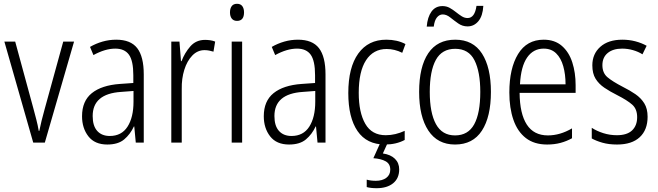

<svg xmlns="http://www.w3.org/2000/svg" viewBox="-20 -751 3466 1011"><path d="M155 0 3 -532H60L155 -183Q163 -153 171 -122.5Q179 -92 184 -62H187Q192 -86 199 -115.5Q206 -145 215 -176L313 -532H370L216 0Z M592 -542Q668 -542 702.5 -497.5Q737 -453 737 -359V0H695L687 -85H685Q666 -44 634 -17Q602 10 545 10Q479 10 445.5 -33Q412 -76 412 -139Q412 -219 463.5 -260.5Q515 -302 611 -309L682 -314V-355Q682 -431 659 -463Q636 -495 587 -495Q534 -495 472 -461L454 -504Q485 -522 520 -532Q555 -542 592 -542ZM617 -267Q468 -257 468 -140Q468 -88 492 -61.5Q516 -35 558 -35Q620 -35 651.5 -84Q683 -133 683 -216V-272Z M1060 -541Q1073 -541 1087 -539Q1101 -537 1113 -532L1104 -479Q1094 -482 1082 -484.5Q1070 -487 1057 -487Q1020 -487 992.5 -458.5Q965 -430 950.5 -383.5Q936 -337 937 -282V0H882V-532H925L933 -429H936Q952 -472 982 -506.5Q1012 -541 1060 -541Z M1228 -731Q1247 -731 1256 -718.5Q1265 -706 1265 -686Q1265 -641 1228 -641Q1210 -641 1200.5 -653Q1191 -665 1191 -686Q1191 -706 1200 -718.5Q1209 -731 1228 -731ZM1255 -532V0H1200V-532Z M1549 -542Q1625 -542 1659.5 -497.5Q1694 -453 1694 -359V0H1652L1644 -85H1642Q1623 -44 1591 -17Q1559 10 1502 10Q1436 10 1402.5 -33Q1369 -76 1369 -139Q1369 -219 1420.5 -260.5Q1472 -302 1568 -309L1639 -314V-355Q1639 -431 1616 -463Q1593 -495 1544 -495Q1491 -495 1429 -461L1411 -504Q1442 -522 1477 -532Q1512 -542 1549 -542ZM1574 -267Q1425 -257 1425 -140Q1425 -88 1449 -61.5Q1473 -35 1515 -35Q1577 -35 1608.5 -84Q1640 -133 1640 -216V-272Z M2007 10Q1911 10 1862.5 -61Q1814 -132 1814 -261Q1814 -396 1866.5 -469Q1919 -542 2014 -542Q2072 -542 2115 -519L2098 -473Q2058 -493 2016 -493Q1946 -493 1907.5 -434Q1869 -375 1869 -262Q1869 -159 1903.5 -99Q1938 -39 2011 -39Q2037 -39 2062 -45Q2087 -51 2111 -62V-14Q2066 10 2007 10ZM2082 141Q2082 188 2050 214Q2018 240 1963 240Q1932 240 1911 234V195Q1932 201 1959 201Q1993 201 2014 185.5Q2035 170 2035 142Q2035 112 2011 98.5Q1987 85 1946 82L1983 0H2022L1996 57Q2037 63 2059.5 85Q2082 107 2082 141Z M2565 -267Q2565 -136 2517.5 -63Q2470 10 2376 10Q2284 10 2235.5 -63.5Q2187 -137 2187 -267Q2187 -399 2235 -470.5Q2283 -542 2377 -542Q2471 -542 2518 -469Q2565 -396 2565 -267ZM2243 -267Q2243 -157 2275.5 -97.5Q2308 -38 2376 -38Q2445 -38 2477 -96.5Q2509 -155 2509 -267Q2509 -373 2478.5 -433.5Q2448 -494 2377 -494Q2307 -494 2275 -435.5Q2243 -377 2243 -267ZM2227 -611Q2231 -661 2252 -690Q2273 -719 2310 -719Q2331 -719 2348 -709.5Q2365 -700 2380.5 -687.5Q2396 -675 2411 -665.5Q2426 -656 2442 -656Q2480 -656 2489 -720H2525Q2522 -667 2499 -639.5Q2476 -612 2442 -612Q2415 -612 2393 -627.5Q2371 -643 2351 -659Q2331 -675 2311 -675Q2294 -675 2281 -659.5Q2268 -644 2264 -611Z M2843 -542Q2901 -542 2938.5 -509.5Q2976 -477 2993.5 -422.5Q3011 -368 3011 -303V-262H2716Q2717 -152 2754 -95Q2791 -38 2865 -38Q2929 -38 2992 -75V-23Q2963 -7 2931 1.5Q2899 10 2861 10Q2793 10 2749 -24Q2705 -58 2683.5 -120Q2662 -182 2662 -264Q2662 -391 2708 -466.5Q2754 -542 2843 -542ZM2843 -495Q2788 -495 2755.5 -448Q2723 -401 2718 -307H2958Q2958 -359 2946 -402Q2934 -445 2908.5 -470Q2883 -495 2843 -495Z M3390 -136Q3390 -67 3348.5 -28.5Q3307 10 3229 10Q3186 10 3152.5 0.5Q3119 -9 3096 -22V-78Q3122 -61 3156.5 -50Q3191 -39 3228 -39Q3282 -39 3308.5 -64.5Q3335 -90 3335 -134Q3335 -177 3309 -200Q3283 -223 3230 -250Q3192 -269 3162.5 -289Q3133 -309 3116 -336.5Q3099 -364 3099 -407Q3099 -467 3141 -504.5Q3183 -542 3257 -542Q3293 -542 3325.5 -533.5Q3358 -525 3385 -510L3363 -465Q3341 -479 3313 -487Q3285 -495 3256 -495Q3208 -495 3180 -472Q3152 -449 3152 -408Q3152 -367 3178.5 -344.5Q3205 -322 3259 -294Q3297 -275 3326 -255Q3355 -235 3372.5 -207Q3390 -179 3390 -136Z"/></svg>

Font: Noto Sans Lao Condensed Light
Style: Regular
Weight: 300
Width: 3
Designer: Monotype Design Team
Foundry: Monotype Imaging Inc.
Version: Version 2.003; ttfautohint (v1.8.4.7-5d5b)